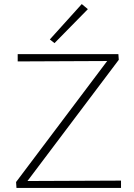

<svg xmlns="http://www.w3.org/2000/svg" viewBox="-20 -924 657 944"><path d="M412 -879 248 -712 225 -730 382 -904ZM115 -34 575 -36V0H61L59 -29L507 -624L67 -622V-658H562L564 -630Z"/></svg>

Font: EauTestText Light
Style: Regular
Weight: 300
Designer: Christian Thalmann (Catharsis Fonts)
Version: Version 0.001;PS 000.001;hotconv 1.0.88;makeotf.lib2.5.64775